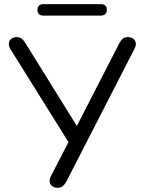

<svg xmlns="http://www.w3.org/2000/svg" viewBox="-20 -889 684 916"><path d="M254.2 6.9Q240.1 6.9 229.7 -0.6Q219.2 -8.1 217.1 -21Q214.9 -33.9 223.7 -50.4L315.8 -228.6V-196.6L29.8 -654.5Q21.1 -669.6 22.5 -682.8Q23.9 -695.9 34.1 -703.9Q44.3 -711.9 59.3 -711.9Q74.7 -711.9 84 -704.4Q93.2 -697 101.5 -682.9L356.1 -272.9H338.9L549.1 -682.4Q555.9 -695.6 564.9 -703.8Q573.9 -711.9 590.3 -711.9Q604.8 -711.9 615 -704.7Q625.2 -697.4 627.6 -684.8Q630 -672.1 620.8 -654.6L296.4 -22.6Q290 -10.4 280.5 -1.7Q271.1 6.9 254.2 6.9ZM188 -814.5Q158.6 -814.5 158.6 -841.9Q158.6 -855.2 166.2 -862.3Q173.8 -869.4 188 -869.4H460.3Q489.7 -869.4 489.7 -841.9Q489.7 -829.2 482.1 -821.8Q474.5 -814.5 460.3 -814.5Z"/></svg>

Font: Nunito ExtraLight
Style: Regular
Weight: 200
Designer: Vernon Adams
Foundry: Vernon Adams
Version: Version 3.602